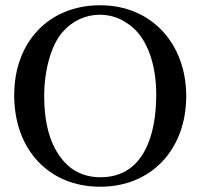

<svg xmlns="http://www.w3.org/2000/svg" viewBox="-20 -696 762 730"><path d="M574 -337C574 -217 546 -123 491 -70C456 -37 412 -22 362 -22C316 -22 272 -36 238 -67C177 -123 148 -213 148 -332C148 -427 174 -524 217 -573C256 -618 306 -640 360 -640C407 -640 447 -623 483 -593C540 -545 574 -451 574 -337ZM688 -331C688 -529 557 -676 361 -676C166 -676 34 -537 34 -334C34 -126 167 14 361 14C553 14 688 -125 688 -331Z"/></svg>

Font: XITS Math
Style: Regular
Weight: 400
Designer: MicroPress Inc., with final additions and corrections provided by Coen Hoffman, Elsevier (retired)
Version: Version 1.302